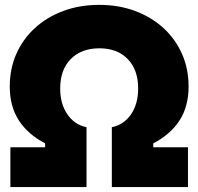

<svg xmlns="http://www.w3.org/2000/svg" viewBox="-20 -757 803 777"><path d="M22 0V-161.1H162.6V-176.8Q93.3 -212.9 56.4 -269.5Q19.5 -326.2 19.5 -407.2Q19.5 -478.5 46.1 -538.8Q72.8 -599.1 121.3 -643.6Q169.9 -688 236.1 -712.6Q302.2 -737.3 381.3 -737.3Q460.4 -737.3 526.6 -712.6Q592.8 -688 641.4 -643.6Q689.9 -599.1 716.6 -538.8Q743.2 -478.5 743.2 -407.2Q743.2 -326.2 706.5 -269.5Q669.9 -212.9 600.1 -176.8V-161.1H740.7V0H432.6V-242.2Q481.9 -252.4 510.5 -294.7Q539.1 -336.9 539.1 -398.9Q539.1 -474.6 496.8 -518.1Q454.6 -561.5 382.3 -561.5Q309.1 -561.5 266.4 -518.1Q223.6 -474.6 223.6 -398.9Q223.6 -336.9 252.4 -294.7Q281.2 -252.4 330.1 -242.2V0Z"/></svg>

Font: Inter Display Black
Style: Regular
Weight: 900
Designer: Rasmus Andersson
Foundry: rsms
Version: Version 4.000;git-a52131595